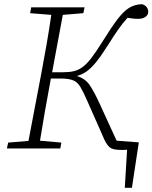

<svg xmlns="http://www.w3.org/2000/svg" viewBox="-20 -709 728 917"><path d="M479 -41 395 -231Q377 -272 363.5 -294.5Q350 -317 329 -325.5Q308 -334 269 -334H223L219 -312Q206 -243 194 -174Q182 -105 171 -37L273 -28L268 0H13L19 -28L116 -36L178 -362Q191 -431 203 -500Q215 -569 225 -638L124 -646L129 -674H384L378 -646L280 -638L229 -364H283Q311 -364 332.5 -369Q354 -374 374 -388.5Q394 -403 416 -431.5Q438 -460 468 -508Q512 -579 541.5 -617.5Q571 -656 597.5 -672Q624 -688 658 -689Q673 -685 680.5 -675Q688 -665 688 -653Q688 -638 675 -628.5Q662 -619 639 -619Q627 -619 614.5 -620.5Q602 -622 589 -624Q564 -596 543.5 -566.5Q523 -537 494 -491Q463 -442 439.5 -413Q416 -384 394.5 -368.5Q373 -353 347 -346Q387 -334 408 -303Q429 -272 454 -218L537 -37L643 -29L610 188H576L587 6Q580 7 573 7Q566 7 559 7Q519 7 505 -4.5Q491 -16 479 -41Z"/></svg>

Font: Source Serif Pro Light
Style: Italic
Weight: 300
Italic angle: -12°
Designer: Frank Grießhammer
Foundry: Adobe Systems Incorporated
Version: Version 3.001;hotconv 1.0.111;makeotfexe 2.5.65597